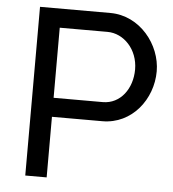

<svg xmlns="http://www.w3.org/2000/svg" viewBox="-51 -757 726 805"><g transform="rotate(5 311.5 -355.0)"><path d="M175 0V-255H387C512 -255 596 -366 596 -483C596 -595 506 -710 381 -710H85V0ZM175 -630H376C445 -630 505 -567 505 -483C505 -402 456 -335 382 -335H175Z"/></g></svg>

Font: Raleway Med
Style: Regular
Weight: 500
Designer: Matt McInerney, Pablo Impallari, Rodrigo Fuenzalida
Foundry: Matt McInerney, Pablo Impallari, Rodrigo Fuenzalida
Version: Version 3.00 July 28, 2015